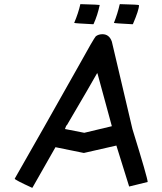

<svg xmlns="http://www.w3.org/2000/svg" viewBox="-20 -925 771 911"><path d="M465.8 -762.7Q498.5 -762.7 510.7 -727.5L608.4 -312.5Q680.7 -79.1 680.7 -61.5L592.8 -40L532.2 -234.4L377.9 -199.2L243.2 -226.6L133.8 -34.2H131.8Q49.8 -71.8 49.8 -77.1Q178.7 -302.2 356.4 -618.2Q424.8 -742.2 434.6 -752.9Q447.8 -762.7 465.8 -762.7ZM440.4 -577.1Q410.2 -522.9 297.9 -332Q293.9 -330.6 288.1 -312.5H290L379.9 -294.9L510.7 -326.2L442.4 -577.1ZM363.3 -905.3Q453.1 -902.8 453.1 -901.4Q443.4 -854 423.8 -810.5L421.9 -810.1H419.9Q332 -814.5 332 -816.4Q351.6 -862.3 361.3 -905.3ZM551.8 -905.3Q639.6 -903.3 639.6 -900.4Q639.6 -877.9 610.4 -810.1H606.4Q520.5 -814.5 520.5 -816.4Q538.1 -860.4 547.9 -904.3L549.8 -905.3Z"/></svg>

Font: ww_drahtTSB
Style: Regular
Weight: 400
Designer: Dr. Wolfgang Wiebecke
Version: Version 1.06 May 21, 2010, initial release